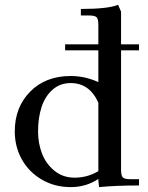

<svg xmlns="http://www.w3.org/2000/svg" viewBox="-20 -766 613 793"><path d="M41 -223.1Q41 -323.2 104.7 -387.7Q168.5 -452.1 272 -452.1Q331.1 -452.1 386.2 -426.8V-558.1H249V-583H386.2V-662.1Q386.2 -687 379.2 -694.6Q372.1 -702.1 347.2 -702.1H314V-729Q425.8 -729 467.8 -746.1L480 -717.8V-583H554.2V-558.1H480V-65.9Q480 -41 487.1 -33.4Q494.1 -25.9 519 -25.9H554.2V0Q459 0 389.2 6.8L386.2 -21V-26.9Q335.4 6.8 272 6.8Q205.1 6.8 151.9 -24.7Q98.6 -56.2 69.8 -108.4Q41 -160.6 41 -223.1ZM137.2 -223.1Q137.2 -174.8 153.3 -132.3Q169.4 -89.8 204.6 -61Q239.7 -32.2 288.1 -32.2Q340.8 -32.2 386.2 -59.1V-341.8Q350.1 -422.9 272 -422.9Q227.5 -422.9 196.5 -395Q165.5 -367.2 151.4 -323Q137.2 -278.8 137.2 -223.1Z"/></svg>

Font: Dihjauti S
Style: Bold
Weight: 700
Designer: T. Christopher White
Version: Version 3.0.0